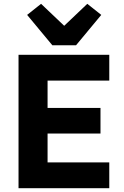

<svg xmlns="http://www.w3.org/2000/svg" viewBox="-20 -985 647 1005"><path d="M254 -748 122 -907 195 -965 316 -850 437 -965 510 -907 378 -748ZM77 0V-698H552V-563H229V-420H506V-286H229V-135H552V0Z"/></svg>

Font: Anuphan
Style: Bold
Weight: 700
Designer: Mike Abbink, Paul van der Laan, Pieter van Rosmalen, Mint Tantisuwanna
Foundry: Bold Monday; Cadson Demak
Version: Version 3.002;hotconv 1.0.109;makeotfexe 2.5.65596